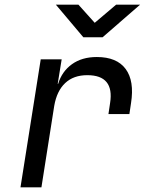

<svg xmlns="http://www.w3.org/2000/svg" viewBox="-20 -805 640 825"><path d="M68 0 155 -550H245L228 -445H230Q246 -498 289 -529Q332 -560 396 -560Q482 -560 520 -508.5Q558 -457 543 -362L536 -315H446L453 -362Q472 -482 355 -482Q296 -482 260 -448Q224 -414 213 -350L158 0ZM338 -645 220 -785H317L387 -707L479 -785H582L421 -645Z"/></svg>

Font: JetBrains Mono NL
Style: Italic
Weight: 400
Italic angle: -9°
Monospace: yes
Designer: Philipp Nurullin, Konstantin Bulenkov
Foundry: JetBrains
Version: Version 2.305; ttfautohint (v1.8.4.7-5d5b)